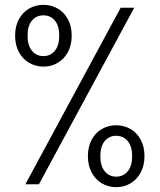

<svg xmlns="http://www.w3.org/2000/svg" viewBox="-20 -762 660 794"><path d="M42.5 -615Q42.5 -653.5 58 -682.2Q73.5 -711 100.2 -726.5Q127 -742 159.5 -742Q192 -742 218.8 -726.5Q245.5 -711 261 -682.2Q276.5 -653.5 276.5 -615Q276.5 -576 261 -547Q245.5 -518 218.8 -502.2Q192 -486.5 159.5 -486.5Q127 -486.5 100.2 -502.2Q73.5 -518 58 -547Q42.5 -576 42.5 -615ZM225 -615Q225 -655.5 206.8 -677Q188.5 -698.5 159.5 -698.5Q130.5 -698.5 112.2 -677Q94 -655.5 94 -615Q94 -574 112.2 -552Q130.5 -530 159.5 -530Q188.5 -530 206.8 -552Q225 -574 225 -615ZM343.5 -116.5Q343.5 -155 359 -184Q374.5 -213 401.2 -228.5Q428 -244 460.5 -244Q493 -244 519.8 -228.5Q546.5 -213 562 -184Q577.5 -155 577.5 -116.5Q577.5 -78 562 -48.8Q546.5 -19.5 519.8 -3.8Q493 12 460.5 12Q428 12 401.2 -3.8Q374.5 -19.5 359 -48.8Q343.5 -78 343.5 -116.5ZM526.5 -116.5Q526.5 -157 508 -178.8Q489.5 -200.5 460.5 -200.5Q431.5 -200.5 413.2 -178.8Q395 -157 395 -116.5Q395 -75.5 413.2 -53.5Q431.5 -31.5 460.5 -31.5Q489.5 -31.5 508 -53.5Q526.5 -75.5 526.5 -116.5ZM85 0 479 -730H535L141 0Z"/></svg>

Font: Monaspace Argon Var ExtraLight
Style: Regular
Weight: 200
Designer: Riley Cran and the Lettermatic Team
Version: Version 1.200 (Monaspace Argon Var)